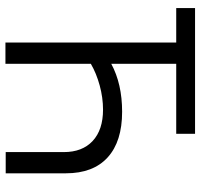

<svg xmlns="http://www.w3.org/2000/svg" viewBox="-36 -720 755 724"><g transform="rotate(90 342.0 -357.5)"><path d="M140 0V-644H10V-715H484V-644H220V-399Q296 -440 401 -440Q513 -440 573 -385.5Q633 -331 633 -228V-1H553V-220Q553 -290 511 -329Q469 -368 393 -368Q348 -368 302 -355.5Q256 -343 220 -322V0Z"/></g></svg>

Font: Wix Madefor Text
Style: Regular
Weight: 400
Designer: Dalton Maag Ltd
Foundry: Dalton Maag Ltd
Version: Version 3.100